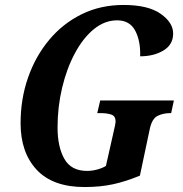

<svg xmlns="http://www.w3.org/2000/svg" viewBox="-20 -744 736 774"><path d="M321 10Q193 10 128 -59.5Q63 -129 63 -247Q63 -345 93 -431Q123 -517 178 -583Q233 -649 309 -686.5Q385 -724 478 -724Q577 -724 627.5 -688.5Q678 -653 678 -609Q678 -564 639 -540.5Q600 -517 545 -517Q547 -579 525 -620.5Q503 -662 452 -662Q402 -662 358.5 -626.5Q315 -591 282 -529.5Q249 -468 230.5 -390.5Q212 -313 212 -230Q212 -152 239.5 -103.5Q267 -55 331 -55Q351 -55 371.5 -60.5Q392 -66 407 -75L439 -217Q446 -246 446 -254Q446 -276 429 -282Q412 -288 385 -288H372L384 -339H681L670 -288H666Q638 -288 615.5 -277Q593 -266 584 -225L544 -36Q489 -13 437 -1.5Q385 10 321 10Z"/></svg>

Font: Noto Serif Condensed
Style: Bold Italic
Weight: 700
Width: 3
Italic angle: -12°
Designer: Monotype Design Team
Foundry: Monotype Imaging Inc.
Version: Version 2.014